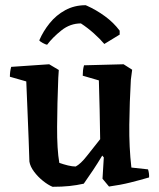

<svg xmlns="http://www.w3.org/2000/svg" viewBox="-20 -707 610 738"><path d="M182 11Q165 4 145.5 -11.5Q126 -27 111 -47Q96 -67 93 -86Q92 -120 90 -173.5Q88 -227 85.5 -286Q83 -345 81 -394L18 -412Q18 -432 23 -450L169 -460L206 -438L204 -408Q200 -307 199.5 -219.5Q199 -132 208 -81Q225 -75 241.5 -71Q258 -67 271 -67Q290 -77 313.5 -107Q337 -137 365 -172Q364 -230 363 -285.5Q362 -341 360 -398L298 -416Q298 -426 299 -436Q300 -446 303 -456L455 -460L488 -439L483 -401Q478 -314 477 -227.5Q476 -141 485 -63L549 -56Q554 -40 553 -25Q519 -15 481 -5.5Q443 4 399 10L374 -20L379 -102L373 -109Q355 -79 338 -53.5Q321 -28 302 -1Q275 5 247 8Q219 11 182 11ZM309 -687 314 -685Q350 -669 383.5 -644.5Q417 -620 440 -589V-574L381 -538Q364 -558 340.5 -579Q317 -600 291 -617Q250 -617 216.5 -590.5Q183 -564 161 -535Q155 -536 144 -542Q133 -548 131 -552Q146 -587 171 -618Q196 -649 231 -668Q266 -687 309 -687Z"/></svg>

Font: Labrada SemiBold
Style: Regular
Weight: 600
Designer: Mercedes Jáuregui
Foundry: Omnibus-Type Team
Version: Version 1.000; ttfautohint (v1.8.4.7-5d5b)